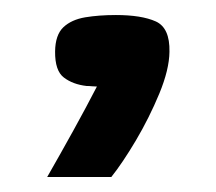

<svg xmlns="http://www.w3.org/2000/svg" viewBox="-20 -114 285 253"><path d="M42.2 119.2Q59.4 89.2 76.7 57.9Q94 26.6 107.7 0Q104.6 0 101.4 -0.3Q98.1 -0.7 94.1 -0.7Q76 -2.8 64.2 -11.8Q52.3 -20.8 52.6 -46.3Q52.9 -68 63.5 -78.1Q74.1 -88.1 92.3 -91.2Q110.5 -94.2 132.7 -94.2Q166.4 -94.2 185.2 -85.8Q204 -77.3 203.3 -45.7Q203 -22.3 189.9 9.4Q176.7 41.2 159.1 71Q141.4 100.8 126.7 119.2Z"/></svg>

Font: Genos Thin
Style: Italic
Weight: 100
Italic angle: -8°
Designer: Robert E. Leuschke
Foundry: Robert E. Leuschke
Version: Version 1.010